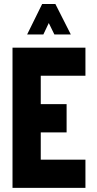

<svg xmlns="http://www.w3.org/2000/svg" viewBox="-20 -916 474 936"><path d="M112.3 -748 185.5 -896.5H250L325.2 -748H245.1L217.8 -803.7L191.4 -748ZM41 0V-683.6H396.5V-546.9H178.7V-408.2H304.7V-270.5H178.7V-137.7H396.5V0Z"/></svg>

Font: Post No Bills Jaffna ExtraBold
Style: Regular
Weight: 800
Designer: Kosala Senevirathne, Siva Puranthara, Lasantha Premarathna, Tharique Azeez
Foundry: Mooniak
Version: Version 1.220 ; ttfautohint (v1.6)